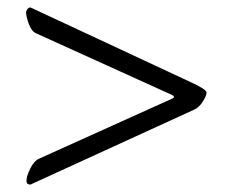

<svg xmlns="http://www.w3.org/2000/svg" viewBox="-20 -505 618 515"><path d="M442 -250 76 -416Q64 -422 57 -441.5Q50 -461 50 -472Q50 -476 53.5 -480.5Q57 -485 61 -485Q62 -485 64 -484L493 -284Q534 -265 534 -257Q534 -248 524 -232.5Q514 -217 501 -211L64 -11L63 -10Q62 -10 61 -10Q51 -10 51 -20Q51 -32 61 -52.5Q71 -73 84 -79L443 -241Q447 -243 446.5 -245.5Q446 -248 442 -250Z"/></svg>

Font: EB Garamond 08
Style: Regular
Weight: 400
Version: Version 0.016 ; ttfautohint (v1.5)